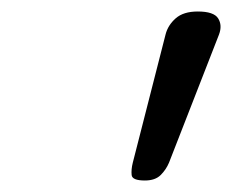

<svg xmlns="http://www.w3.org/2000/svg" viewBox="-20 -1025 404 334"><path d="M232 -711Q210 -711 209 -720.5Q208 -730 211 -742L268 -965Q272 -981 285.5 -993Q299 -1005 324 -1005Q352 -1005 359.5 -993Q367 -981 361 -965L274 -742Q269 -730 259.5 -720.5Q250 -711 232 -711Z"/></svg>

Font: Playwrite US Trad
Style: Regular
Weight: 400
Designer: Veronika Burian, José Scaglione
Foundry: TypeTogether
Version: Version 1.002